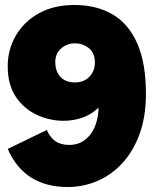

<svg xmlns="http://www.w3.org/2000/svg" viewBox="-20 -743 640 771"><path d="M279 -723Q367 -723 431.5 -685.5Q496 -648 531 -569Q566 -490 566 -366Q566 -275 540.5 -205Q515 -135 471 -87.5Q427 -40 370.5 -16Q314 8 252 8Q78 8 11 -145L168 -221Q181 -191 202.5 -176Q224 -161 259 -161Q308 -161 340.5 -200Q373 -239 376 -311Q347 -283 311 -270.5Q275 -258 236 -258Q179 -258 127.5 -282Q76 -306 43.5 -354.5Q11 -403 11 -477Q11 -544 43.5 -600Q76 -656 136 -689.5Q196 -723 279 -723ZM281 -569Q249 -569 225.5 -548.5Q202 -528 202 -494Q202 -457 222.5 -434.5Q243 -412 281 -412Q317 -412 339 -435Q361 -458 361 -491Q361 -531 336.5 -550Q312 -569 281 -569Z"/></svg>

Font: Livvic Black
Style: Regular
Weight: 900
Designer: Jacques Le Bailly, Baron von Fonthausen
Version: Version 1.001; ttfautohint (v1.8.2)